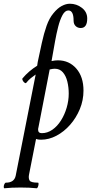

<svg xmlns="http://www.w3.org/2000/svg" viewBox="-79 -735 487 1028"><path d="M-55 273Q-59 273 -59 265.5Q-59 258 -55.5 250.5Q-52 243 -47 243Q-3 243 5 206L112 -336Q100 -328 86.5 -317Q73 -306 61 -291Q58 -288 52 -292.5Q46 -297 42.5 -304.5Q39 -312 41 -315Q76 -356 120 -383L123 -403Q134 -455 145 -505.5Q156 -556 170.5 -597Q185 -638 207 -664Q229 -691 251.5 -703Q274 -715 295 -715Q331 -715 359.5 -693Q388 -671 388 -636Q388 -585 353 -585Q337 -585 326 -595.5Q315 -606 315 -625Q315 -679 287 -679Q269 -679 255.5 -654Q242 -629 232.5 -591.5Q223 -554 216 -515L197 -408Q215 -412 231 -412Q291 -412 329.5 -368Q368 -324 368 -250Q368 -198 348.5 -151Q329 -104 296.5 -67Q264 -30 223.5 -8.5Q183 13 141 13Q137 13 130 12.5Q123 12 114 9L76 202Q73 220 79.5 231.5Q86 243 124 243Q128 243 127.5 250.5Q127 258 124 265.5Q121 273 117 273Q99 271 77.5 270Q56 269 31 269Q6 269 -15.5 270Q-37 271 -55 273ZM145 -22Q175 -22 201.5 -40.5Q228 -59 247.5 -90Q267 -121 278 -158.5Q289 -196 289 -234Q289 -268 281.5 -298.5Q274 -329 257.5 -348Q241 -367 214 -367Q209 -367 202 -366Q195 -365 187 -363L127 -54Q125 -47 125 -41Q125 -22 145 -22Z"/></svg>

Font: Junicode Two Beta Condensed Medium
Style: Italic
Weight: 500
Width: 3
Italic angle: -9°
Version: Version 1.053; ttfautohint (v1.8.4)